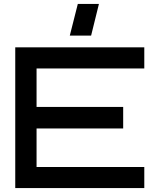

<svg xmlns="http://www.w3.org/2000/svg" viewBox="-20 -962 806 982"><path d="M58 0V-720H718V-612H167V-415H610V-305H167V-108H718V0ZM337 -780 378 -942H486L446 -780Z"/></svg>

Font: Orbitron Medium
Style: Regular
Weight: 500
Designer: Matt McInerney
Foundry: The League of Moveable Type
Version: Version 2.001